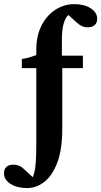

<svg xmlns="http://www.w3.org/2000/svg" viewBox="-49 -702 499 946"><path d="M84 224.6Q35.2 224.6 2.9 204.1Q-29.3 183.6 -29.3 152.3Q-29.3 130.9 -17.1 120.1Q-4.9 109.4 15.6 109.4Q33.2 109.4 46.4 115.2Q59.6 121.1 73.2 134.8L112.3 170.9Q116.2 163.1 120.6 146Q125 128.9 127.4 95.7Q129.9 62.5 129.9 5.9V-458Q129.9 -525.4 155.3 -575.7Q180.7 -626 223.6 -653.8Q266.6 -681.6 317.4 -681.6Q366.2 -681.6 397.9 -661.1Q429.7 -640.6 429.7 -609.4Q429.7 -588.9 417.5 -578.1Q405.3 -567.4 383.8 -567.4Q367.2 -567.4 354.5 -573.2Q341.8 -579.1 328.1 -591.8L288.1 -627.9Q274.4 -617.2 265.1 -587.4Q255.9 -557.6 255.9 -502V-427.7L257.8 -366.2V-67.4Q257.8 34.2 233.4 98.6Q209 163.1 169.9 193.8Q130.9 224.6 84 224.6ZM58.6 -366.2V-411.1Q77.1 -414.1 94.2 -418.9Q111.3 -423.8 129.9 -430.7L189.5 -427.7H359.4V-366.2Z"/></svg>

Font: Crimson Pro
Style: Bold
Weight: 700
Designer: Jacques Le Bailly
Foundry: Baron von Fonthausen
Version: Version 1.003